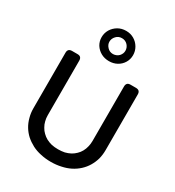

<svg xmlns="http://www.w3.org/2000/svg" viewBox="-240 -1180 1217 1332"><g transform="rotate(30 368.5 -514.5)"><path d="M375 -796.9Q338.9 -796.9 310.5 -812.5Q282.2 -828.1 264.6 -855.5Q248 -882.8 248 -916Q248 -949.2 264.6 -977.5Q282.2 -1005.9 310.5 -1022.5Q338.9 -1039.1 375 -1039.1Q410.2 -1039.1 438.5 -1022.5Q466.8 -1005.9 483.4 -977.5Q500 -949.2 500 -916Q500 -882.8 483.4 -855.5Q466.8 -828.1 438.5 -812.5Q410.2 -796.9 375 -796.9ZM375 -853.5Q402.3 -854.5 420.9 -873Q438.5 -892.6 438.5 -916Q438.5 -941.4 420.9 -960.9Q402.3 -980.5 375 -980.5Q346.7 -980.5 329.1 -960.9Q310.5 -941.4 310.5 -916Q310.5 -892.6 329.1 -873Q346.7 -853.5 375 -853.5ZM119.1 -730.5Q102.5 -730.5 93.8 -722.7Q85 -713.9 85 -697.3Q85 -548.8 85 -252Q85 -213.9 94.7 -179.7Q103.5 -145.5 121.1 -116.2Q138.7 -86.9 164.1 -63.5Q189.5 -41 222.7 -23.4Q254.9 -6.8 293 1Q331.1 9.8 375 9.8Q418 9.8 456.1 1Q494.1 -6.8 527.3 -23.4Q559.6 -40 585 -63.5Q610.4 -86.9 627.9 -116.2Q645.5 -145.5 655.3 -179.7Q664.1 -213.9 664.1 -252Q664.1 -400.4 664.1 -697.3Q664.1 -713.9 655.3 -722.7Q646.5 -730.5 629.9 -730.5Q616.2 -730.5 586.9 -730.5Q570.3 -730.5 562.5 -722.7Q553.7 -713.9 553.7 -697.3Q553.7 -551.8 553.7 -260.7Q553.7 -235.4 547.9 -213.9Q543 -192.4 532.2 -172.9Q521.5 -153.3 505.9 -138.7Q490.2 -123 470.7 -112.3Q450.2 -101.6 426.8 -95.7Q402.3 -90.8 375 -90.8Q346.7 -90.8 323.2 -95.7Q299.8 -101.6 279.3 -112.3Q259.8 -123 244.1 -138.7Q228.5 -153.3 217.8 -172.9Q206.1 -192.4 201.2 -213.9Q195.3 -235.4 195.3 -260.7Q195.3 -406.2 195.3 -697.3Q195.3 -713.9 186.5 -722.7Q178.7 -730.5 162.1 -730.5Q151.4 -730.5 140.6 -730.5Q129.9 -730.5 119.1 -730.5Z"/></g></svg>

Font: DeepSea
Style: Medium
Weight: 500
Designer: Stem
Version: Version 3.019;git-0a5106e0b